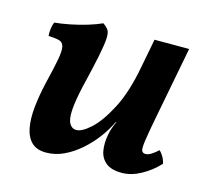

<svg xmlns="http://www.w3.org/2000/svg" viewBox="-77 -556 713 654"><g transform="rotate(15 280.0 -229.0)"><path d="M136 9Q103 9 85 -8.5Q67 -26 61 -57Q55 -88 59 -129Q63 -170 74 -218Q88 -275 94 -307.5Q100 -340 96.5 -354.5Q93 -369 80 -372.5Q67 -376 42 -377Q41 -388 42.5 -401.5Q44 -415 49 -426Q72 -428 102.5 -434Q133 -440 162.5 -449Q192 -458 211 -467Q223 -459 229.5 -450Q236 -441 235 -420Q234 -399 225.5 -356.5Q217 -314 199 -240Q187 -187 185 -154.5Q183 -122 191.5 -107Q200 -92 216 -92Q236 -92 266.5 -120Q297 -148 327.5 -207Q358 -266 375 -359L394 -458H516L468 -208Q456 -146 452 -117.5Q448 -89 451.5 -81.5Q455 -74 465 -74Q481 -74 508 -99Q516 -92 522.5 -80.5Q529 -69 531 -57Q504 -28 470 -9.5Q436 9 403 9Q366 9 347 -6.5Q328 -22 323.5 -47.5Q319 -73 325 -105Q327 -116 331 -128Q335 -140 341 -153H339Q325 -123 303.5 -94.5Q282 -66 255 -42.5Q228 -19 198 -5Q168 9 136 9Z"/></g></svg>

Font: Vollkorn SemiBold
Style: Italic
Weight: 600
Italic angle: -11°
Designer: Friedrich Althausen
Foundry: Friedrich Althausen
Version: Version 5.000